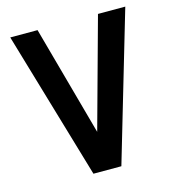

<svg xmlns="http://www.w3.org/2000/svg" viewBox="-106 -800 812 890"><g transform="rotate(-15 300.0 -355.0)"><path d="M233 0 24 -710H155L300 -183L445 -710H576L367 0Z"/></g></svg>

Font: Geist Mono SemiBold
Style: Regular
Weight: 600
Monospace: yes
Designer: Basement.studio, Andrés Briganti, Mateo Zaragoza
Foundry: Basement.studio, Vercel, Andrés Briganti, Guido Ferreyra, Mateo Zaragoza
Version: Version 1.500; ttfautohint (v1.8.4.7-5d5b)